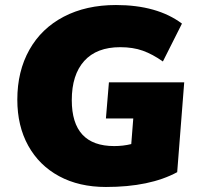

<svg xmlns="http://www.w3.org/2000/svg" viewBox="-20 -735 790 765"><path d="M714 -407 686 -49Q577 10 402 10Q295 10 215.5 -33Q136 -76 92.5 -154.5Q49 -233 49 -338Q49 -451 97 -536.5Q145 -622 234 -668.5Q323 -715 442 -715Q606 -715 705 -641L629 -490Q588 -519 549 -533Q510 -547 459 -547Q365 -547 315.5 -492Q266 -437 266 -336Q266 -153 435 -153Q471 -153 503 -161L511 -263H402L414 -407Z"/></svg>

Font: Nunito Sans Heavy Heavy
Style: Italic
Weight: 400
Italic angle: -4.541°
Designer: Vernon Adams
Foundry: Vernon Adams
Version: Version 2.002